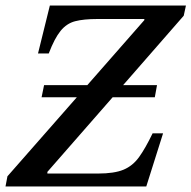

<svg xmlns="http://www.w3.org/2000/svg" viewBox="-24 -677 695 697"><path d="M507 0H-4L3 -37L255 -324H127L136 -368H293L500 -604V-608H329Q280 -608 249 -600Q218 -592 196 -565Q174 -538 153 -483H114L157 -657H651L643 -620L423 -368H546L538 -324H385L148 -53V-47H332Q391 -47 424.5 -61Q458 -75 481 -107Q504 -139 530 -193H568Z"/></svg>

Font: STIX Two Text Medium
Style: Italic
Weight: 500
Italic angle: -12°
Designer: Ross Mills, John Hudson & Paul Hanslow, Tiro Typeworks Ltd; with prior portions MicroPress Inc. and Coen Hoffman, Elsevi
Foundry: Tiro Typeworks Ltd
Version: Version 2.13 b171